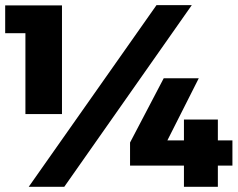

<svg xmlns="http://www.w3.org/2000/svg" viewBox="-20 -721 917 741"><path d="M584 -701.2H720.2L228 0H90.8ZM0 -700.2H219.2V-280.8H78.1V-592.8H0ZM611.8 -418.9H747.1L626 -179.2H689.9V-259.8H820.8V-179.2H877V-82H820.8V0H689.9V-82H481.9V-170.9Z"/></svg>

Font: Montserrat-Arabic ExtraBold
Style: Regular
Weight: 800
Designer: Mohamed Gaber
Foundry: Kief Type Foundry
Version: Version 5.008;PS 005.008;hotconv 1.0.88;makeotf.lib2.5.64775